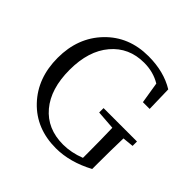

<svg xmlns="http://www.w3.org/2000/svg" viewBox="-189 -925 1119 1119"><g transform="rotate(45 370.5 -365.0)"><path d="M726.6 -346.7V-310.5L658.2 -303.7Q655.3 -204.1 655.3 -97.7V-48.8Q535.2 15.6 419.9 15.6Q257.8 15.6 156.2 -91.3Q54.7 -198.2 54.7 -365.2Q54.7 -531.2 158.2 -638.7Q261.7 -746.1 422.9 -746.1Q549.8 -746.1 640.6 -690.4L644.5 -533.2H588.9L567.4 -665Q507.8 -701.2 431.6 -701.2Q306.6 -701.2 230 -610.8Q153.3 -520.5 153.3 -364.3Q153.3 -208 228.5 -118.7Q303.7 -29.3 434.6 -29.3Q501 -29.3 571.3 -56.6V-98.6Q571.3 -199.2 568.4 -301.8L451.2 -310.5V-346.7Z"/></g></svg>

Font: Bpmf Zihi Serif Regular
Style: Regular
Weight: 400
Foundry: But Ko
Version: Version 1.320